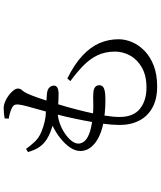

<svg xmlns="http://www.w3.org/2000/svg" viewBox="64 -888 871 1040"><g transform="rotate(-90 500.0 -367.5)"><path d="M551.8 47.7Q484.4 47.7 437.8 22.3Q391.2 -3.2 367.4 -49.2Q343.6 -95.3 343.6 -155.9Q343.6 -194.1 350.3 -243.9Q357 -293.7 367.3 -346.3Q377.5 -399 388.3 -445.6Q399.1 -492.2 407.3 -522.6Q418 -561 428 -596.2Q438.1 -631.4 445.4 -659.2Q452.7 -687.1 454.2 -702.3Q455.8 -720.8 450.1 -728.2Q444.3 -735.5 430.8 -741.4Q418.8 -746.6 404.4 -750.6Q389.9 -754.6 378.1 -756.2L379.1 -778.5Q392 -780.8 405.7 -782.1Q419.5 -783.5 434.4 -783.5Q451.9 -783.5 470.4 -775.6Q488.9 -767.8 505 -755.5Q521.1 -743.3 530.9 -730.3Q540.8 -717.3 540.8 -707.1Q540.8 -692.8 532.1 -684.3Q523.5 -675.8 514.5 -657.1Q503.9 -633.5 492.2 -601.1Q480.6 -568.6 463.7 -515.5Q453.7 -484.4 440.7 -437.9Q427.8 -391.5 415.3 -339.4Q402.7 -287.4 394.8 -239Q386.9 -190.6 386.9 -156.3Q386.9 -80.8 431.4 -45.4Q475.9 -10.1 545.7 -10.1Q611.7 -10.1 655.1 -35.1Q698.5 -60.2 719.8 -99.1Q741 -138 741 -179.7Q741 -235.1 720.5 -276.7Q700.1 -318.2 664.1 -353Q628.2 -387.8 581.4 -422.2L595.2 -438.9Q672.7 -400.5 719.4 -356.8Q766 -313.2 787 -264.4Q807.9 -215.5 807.9 -160.7Q807.9 -124.7 792.3 -88Q776.7 -51.3 744.9 -20.3Q713 10.6 665.1 29.2Q617.2 47.7 551.8 47.7ZM509.6 -233.6Q487.4 -231.8 448.4 -233.1Q409.3 -234.4 362.6 -242.1Q287.2 -255.4 244.9 -289.3Q202.6 -323.2 202.6 -368.1Q202.6 -395.5 220.9 -423Q239.3 -450.5 270.5 -475.5Q301.7 -500.5 339.2 -518.7Q320.1 -524.7 302.7 -531.5Q285.3 -538.3 265.6 -550.5Q238.5 -568.5 222.9 -592Q207.3 -615.4 196.8 -651.9L213.9 -662.4Q233.3 -635.5 254.2 -613.9Q275.1 -592.3 305.4 -579.7Q361.8 -556.2 414.8 -554.8Q467.8 -553.4 512.3 -549.2Q535.6 -547.3 546.2 -536.3Q556.8 -525.3 556.8 -511.7Q556.8 -499.9 547 -493.6Q537.1 -487.3 518.6 -486.1Q507.1 -485.6 486 -486.6Q464.9 -487.6 443.3 -489Q421.8 -490.3 407.5 -490.3Q382.5 -490.3 353.7 -480.2Q325 -470.2 299.7 -453.5Q274.4 -436.9 258.6 -417.3Q242.7 -397.6 242.7 -378.7Q242.7 -363.8 253.4 -348.9Q264.1 -333.9 291.7 -322Q319.4 -310.2 370.5 -303.2Q421.6 -296.9 460.6 -298.3Q499.6 -299.7 519.1 -297.7Q537.1 -296.7 548 -288.8Q558.9 -280.9 558.9 -265.5Q558.9 -252.1 548.4 -244.2Q537.8 -236.3 509.6 -233.6Z"/></g></svg>

Font: Noto Serif SC ExtraLight
Style: Regular
Weight: 200
Designer: Ryoko NISHIZUKA 西塚涼子 (kana & ideographs); Frank Grießhammer (Latin, Greek & Cyrillic); Wenlong ZHANG 张文龙 (bopomofo); San
Foundry: Adobe
Version: Version 2.002-H1;hotconv 1.1.0;makeotfexe 2.6.0